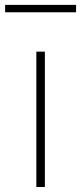

<svg xmlns="http://www.w3.org/2000/svg" viewBox="-60 -746 323 766"><path d="M85 0V-540H119V0ZM-39.5 -697V-726.5H243.5V-697Z"/></svg>

Font: Encode Sans Thin
Style: Regular
Weight: 250
Designer: Multiple Designers
Foundry: Impallari Type
Version: Version 2.000